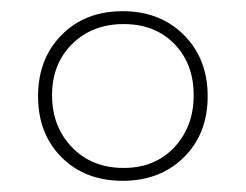

<svg xmlns="http://www.w3.org/2000/svg" viewBox="-20 -744 440 343"><path d="M199 -421Q132 -421 90 -463Q48 -505 48 -572Q48 -639 90 -681.5Q132 -724 199 -724Q266 -724 308.5 -681.5Q351 -639 351 -572Q351 -505 308.5 -463Q266 -421 199 -421ZM201 -444Q257 -444 291.5 -481Q326 -518 326 -574Q326 -630 291.5 -665.5Q257 -701 201 -701Q145 -701 109 -665.5Q73 -630 73 -574Q73 -518 108.5 -481Q144 -444 201 -444Z"/></svg>

Font: Noto Serif Myanmar Thin
Style: Regular
Weight: 100
Designer: Ben Mitchell and the Monotype Design Team
Foundry: Monotype Imaging Inc.
Version: Version 2.106; ttfautohint (v1.8.4.7-5d5b)